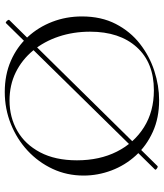

<svg xmlns="http://www.w3.org/2000/svg" viewBox="39 -715 688 806"><g transform="rotate(90 383.0 -312.0)"><path d="M77 7Q76 9 72 6.5Q68 4 65 -0.5Q62 -5 64 -7L677 -629Q680 -632 687.5 -626.5Q695 -621 691 -618ZM366 12Q294 12 235.5 -13.5Q177 -39 135.5 -84Q94 -129 71.5 -187.5Q49 -246 49 -312Q49 -393 80.5 -454Q112 -515 164 -555.5Q216 -596 278 -616Q340 -636 401 -636Q475 -636 533.5 -609.5Q592 -583 633 -538Q674 -493 695.5 -436Q717 -379 717 -319Q717 -249 689 -189Q661 -129 612.5 -84Q564 -39 500.5 -13.5Q437 12 366 12ZM402 -8Q472 -8 529 -40.5Q586 -73 619.5 -136.5Q653 -200 653 -291Q653 -386 616.5 -458.5Q580 -531 514 -572.5Q448 -614 359 -614Q243 -614 178 -542Q113 -470 113 -346Q113 -276 133.5 -214.5Q154 -153 192.5 -106.5Q231 -60 284 -34Q337 -8 402 -8Z"/></g></svg>

Font: Cormorant Infant Light Light
Style: Regular
Weight: 300
Version: Version 4.001